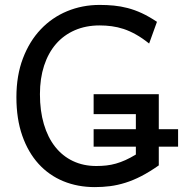

<svg xmlns="http://www.w3.org/2000/svg" viewBox="-20 -745 741 777"><path d="M529.8 -222.2V-283.2H358.9V-363.8H622.6V-222.2H700.7V-151.4H622.6V-75.7Q585 -49.3 551.8 -32.2Q518.6 -15.1 487.3 -5.4Q456.1 4.4 425.8 8.3Q395.5 12.2 363.8 12.2Q294.4 12.2 236.3 -11.7Q178.2 -35.6 136 -82Q93.8 -128.4 70.1 -196Q46.4 -263.7 46.4 -351.6Q46.4 -439.5 72.8 -508.8Q99.1 -578.1 144.8 -626.2Q190.4 -674.3 251.7 -699.7Q313 -725.1 383.3 -725.1Q413.1 -725.1 440.9 -722.4Q468.8 -719.7 496.8 -712.4Q524.9 -705.1 554 -691.7Q583 -678.2 615.2 -656.7L583.5 -568.8Q556.2 -590.8 530.5 -605.2Q504.9 -619.6 480.5 -627.7Q456.1 -635.7 431.9 -638.9Q407.7 -642.1 383.3 -642.1Q327.6 -642.1 282.7 -622.6Q237.8 -603 206.5 -566.9Q175.3 -530.8 158.4 -479.2Q141.6 -427.7 141.6 -363.8Q141.6 -296.4 157.5 -242.7Q173.3 -189 203.1 -151.1Q232.9 -113.3 275.1 -93.3Q317.4 -73.2 369.6 -73.2Q391.6 -73.2 410.9 -75.4Q430.2 -77.6 449.2 -83Q468.3 -88.4 487.8 -97.2Q507.3 -106 529.8 -119.6V-151.4H358.9V-222.2Z"/></svg>

Font: Andika
Style: Regular
Weight: 400
Designer: Victor Gaultney, Annie Olsen, Julie Remington, Don Collingsworth, Eric Hays
Foundry: SIL International
Version: Version 1.001